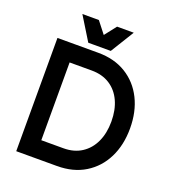

<svg xmlns="http://www.w3.org/2000/svg" viewBox="-155 -998 1003 1115"><g transform="rotate(20 346.5 -440.0)"><path d="M143.3 0V-109.7H325Q390.3 -109.7 437.2 -140.2Q484 -170.7 508.8 -224.7Q533.7 -278.7 533.7 -350Q533.7 -422.3 508.8 -476.3Q484 -530.3 437.2 -560.3Q390.3 -590.3 325 -590.3H143.3V-700H325Q425.3 -700 498 -655.3Q570.7 -610.7 610 -531.8Q649.3 -453 649.3 -350Q649.3 -247 610 -168.2Q570.7 -89.3 498 -44.7Q425.3 0 325 0ZM73.3 0V-700H188.3V0ZM161.7 -880H263.7L320 -808L376.3 -880H479.3L390 -735H251Z"/></g></svg>

Font: Fustat
Style: Regular
Weight: 400
Designer: Mohamed Gaber, Khaled Hosny, Laura Garcia Mut
Foundry: Kief Type Foundry, Alif Type Foundry, Hard Type Foundry
Version: Version 1.007